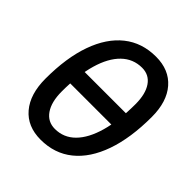

<svg xmlns="http://www.w3.org/2000/svg" viewBox="-195 -834 975 975"><g transform="rotate(45 293.0 -346.5)"><path d="M96.2 -298.8 112.3 -391.6H522.9L506.8 -298.8ZM250.5 9.8Q155.3 9.8 102.1 -53Q48.8 -115.7 48.8 -227.5Q48.8 -377 86.7 -483.4Q124.5 -589.8 195.8 -646.5Q267.1 -703.1 367.2 -703.1Q461.9 -703.1 515.1 -641.8Q568.4 -580.6 568.4 -471.2Q568.4 -320.3 530.5 -212.6Q492.7 -105 421.6 -47.6Q350.6 9.8 250.5 9.8ZM263.2 -80.1Q326.2 -80.1 371.1 -125.2Q416 -170.4 439.9 -255.1Q463.9 -339.8 463.9 -459Q463.9 -531.7 435.8 -572.5Q407.7 -613.3 356.9 -613.3Q293 -613.3 247.3 -568.8Q201.7 -524.4 177.5 -440.9Q153.3 -357.4 153.3 -239.7Q153.3 -164.6 182.4 -122.3Q211.4 -80.1 263.2 -80.1Z"/></g></svg>

Font: Cascadia Mono NF
Style: Italic
Weight: 400
Italic angle: -10°
Monospace: yes
Designer: Aaron Bell
Foundry: Saja Typeworks
Version: Version 2404.023